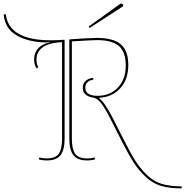

<svg xmlns="http://www.w3.org/2000/svg" viewBox="-160 -872 1021 1058"><path d="M196 -107Q196 -47 174 -17.5Q152 12 99 12Q72 12 54 6L56 -4Q78 1 96 1Q146 1 164 -25Q182 -51 182 -107V-640Q126 -636 100 -625Q41 -600 41 -544Q41 -520 51 -501L43 -495Q28 -512 28 -543Q28 -609 94 -633Q106 -637 116 -640V-642L93 -638Q-3 -640 -67.5 -676.5Q-132 -713 -140 -792L-128 -794Q-112 -650 120 -650Q152 -650 196 -653ZM222 -107V-655Q336 -663 374 -663Q464 -663 505.5 -628Q547 -593 547 -513.5Q547 -434 502 -385Q457 -336 384 -333Q417 -308 459 -226L519 -108Q558 -30 584.5 12Q611 54 648 90.5Q685 127 730.5 141Q776 155 841 155V166Q775 166 729.5 153Q684 140 645 104.5Q606 69 577 24Q548 -21 507 -102L447 -220Q415 -283 394 -307.5Q373 -332 350 -335Q296 -344 296 -389Q296 -412 312.5 -426.5Q329 -441 353 -443L355 -433Q335 -431 322.5 -419.5Q310 -408 310 -389Q310 -344 378 -344Q446 -344 489.5 -389.5Q533 -435 533 -510.5Q533 -586 495 -618.5Q457 -651 375 -651Q350 -651 236 -644V-107Q236 -51 254 -25Q272 1 322 1Q340 1 362 -4L364 6Q346 12 319 12Q266 12 244 -17.5Q222 -47 222 -107ZM508 -852Q519 -852 519 -838L334 -718L329 -726L500 -849Q504 -852 508 -852Z"/></svg>

Font: Almendra Display
Style: Regular
Weight: 400
Designer: Ana Sanfelippo
Foundry: Ana Sanfelippo
Version: Version 1.004